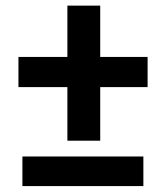

<svg xmlns="http://www.w3.org/2000/svg" viewBox="-20 -645 577 665"><path d="M491.2 -447.8V-343.3H327.1V-157.7H213.4V-343.3H43.9V-447.8H213.4V-625.5H327.1V-447.8ZM476.6 -103V-0.5H57.6V-103Z"/></svg>

Font: Vazirmatn UI SemiBold
Style: Regular
Weight: 600
Designer: Saber Rastikerdar
Foundry: Saber Rastikerdar
Version: Version 33.003